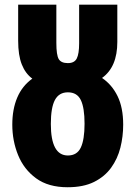

<svg xmlns="http://www.w3.org/2000/svg" viewBox="-20 -785 575 815"><path d="M267.1 9.8Q185.1 9.8 133.3 -28.1Q81.5 -65.9 56.9 -126.5Q32.2 -187 32.2 -255.9Q32.2 -321.3 53.2 -370.8Q74.2 -420.4 117.2 -451.2Q87.9 -472.7 72.5 -511.5Q57.1 -550.3 57.1 -611.8V-765.1H219.2V-603Q219.2 -550.8 229.5 -533.9Q239.7 -517.1 268.1 -517.1Q295.9 -517.1 305.9 -536.9Q315.9 -556.6 315.9 -601.1V-765.1H478V-606.9Q478 -500.5 413.1 -454.1Q455.1 -425.8 479 -377Q502.9 -328.1 502.9 -255.9Q502.9 -205.6 491 -158.2Q479 -110.8 451.7 -73Q424.3 -35.2 379.2 -12.7Q334 9.8 267.1 9.8ZM268.1 -125Q307.1 -125 323 -158.7Q338.9 -192.4 338.9 -259.8Q338.9 -327.6 323 -360.4Q307.1 -393.1 268.1 -393.1Q230.5 -393.1 213.1 -360.6Q195.8 -328.1 195.8 -258.8Q195.8 -125 268.1 -125Z"/></svg>

Font: Open Sans Condensed ExtraBold
Style: Regular
Weight: 800
Width: 3
Designer: Monotype Design Team
Foundry: Monotype Imaging Inc.
Version: Version 3.000; ttfautohint (v1.8.4)